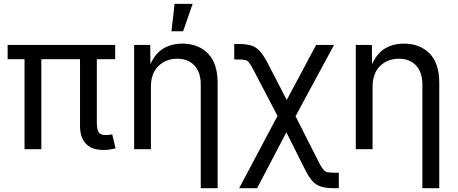

<svg xmlns="http://www.w3.org/2000/svg" viewBox="-20 -781 2396 1005"><path d="M521 3.9Q459.5 3.9 429.2 -29.1Q398.9 -62 398.9 -121.1V-471.2H196.3V0H108.4V-471.2H20V-545.9H583V-471.2H486.8V-143.1Q486.8 -105 495.8 -89.6Q504.9 -74.2 532.2 -74.2Q546.4 -74.2 553.7 -75.2Q561 -76.2 567.4 -78.1L585 -4.4Q574.2 -1.5 557.4 1.2Q540.5 3.9 521 3.9Z M770 -327.1V0H682.1V-545.9H766.6L767.1 -444.8Q793.5 -502.9 836.2 -527.8Q878.9 -552.7 934.1 -552.7Q1017.1 -552.7 1068.1 -501.5Q1119.1 -450.2 1119.1 -346.7V204.1H1030.8V-339.4Q1030.8 -402.3 997.8 -438Q964.8 -473.6 907.7 -473.6Q848.6 -473.6 809.3 -435.3Q770 -397 770 -327.1ZM877.4 -617.2 894 -760.7H988.3L938.5 -617.2Z M1231.9 204.1 1432.6 -174.3 1308.6 -411.6Q1293.9 -439.9 1284.9 -451.9Q1275.9 -463.9 1263.9 -466.8Q1252 -469.7 1227.5 -469.7H1206.1V-550.8H1227.5Q1269 -550.8 1295.2 -542.7Q1321.3 -534.7 1340.8 -512.7Q1360.4 -490.7 1381.8 -449.2L1481 -257.8L1634.8 -545.9H1728.5L1526.9 -172.4L1650.9 71.8Q1663.1 95.7 1672.4 106.7Q1681.6 117.7 1695.1 120.4Q1708.5 123 1731.9 123H1753.4V204.1H1731.9Q1690.9 204.1 1664.1 196.8Q1637.2 189.5 1617.7 169.2Q1598.1 148.9 1578.1 109.4L1479 -88.4L1325.7 204.1Z M1930.2 -327.1V0H1842.3V-545.9H1926.8L1927.2 -444.8Q1953.6 -502.9 1996.3 -527.8Q2039.1 -552.7 2094.2 -552.7Q2177.2 -552.7 2228.3 -501.5Q2279.3 -450.2 2279.3 -346.7V204.1H2190.9V-339.4Q2190.9 -402.3 2158 -438Q2125 -473.6 2067.9 -473.6Q2008.8 -473.6 1969.5 -435.3Q1930.2 -397 1930.2 -327.1Z"/></svg>

Font: Inter-Regular
Style: Regular
Weight: 400
Designer: Rasmus Andersson
Foundry: rsms
Version: Version 4.000;git-a52131595